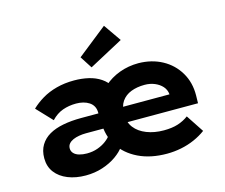

<svg xmlns="http://www.w3.org/2000/svg" viewBox="-111 -955 1310 1117"><g transform="rotate(-15 543.5 -397.0)"><path d="M275 10Q215 10 167.5 -9Q120 -28 93 -63.5Q66 -99 66 -149Q66 -195 86 -228Q106 -261 141 -281Q176 -301 225 -310.5Q274 -320 333 -320H875L866 -301V-322Q863 -349 845.5 -368.5Q828 -388 800.5 -399.5Q773 -411 740 -411Q694 -411 658 -397Q622 -383 601.5 -353.5Q581 -324 581 -275Q581 -228 606.5 -195Q632 -162 678 -144Q724 -126 781 -126Q831 -126 866.5 -137.5Q902 -149 930 -170L1000 -64Q969 -41 930.5 -24Q892 -7 849.5 1.5Q807 10 764 10Q665 10 592 -25.5Q519 -61 480 -122.5Q441 -184 441 -263Q441 -326 464 -377Q487 -428 528 -465Q569 -502 623 -522Q677 -542 738 -542Q818 -541 880.5 -507Q943 -473 979 -412.5Q1015 -352 1014 -274L1013 -227H338Q317 -227 296.5 -223.5Q276 -220 260 -213Q244 -206 234 -194.5Q224 -183 224 -166Q224 -149 235.5 -136.5Q247 -124 268 -118Q289 -112 314 -112Q349 -112 378.5 -122.5Q408 -133 430 -149.5Q452 -166 463 -183L515 -100Q496 -72 460 -46.5Q424 -21 376.5 -5.5Q329 10 275 10ZM438 -248V-324Q438 -346 429.5 -362Q421 -378 405 -388.5Q389 -399 369 -404Q349 -409 327 -409Q283 -409 245.5 -395.5Q208 -382 177 -349L89 -442Q118 -470 156.5 -493Q195 -516 244 -529Q293 -542 350 -542Q396 -542 437 -532.5Q478 -523 510 -501.5Q542 -480 560.5 -447Q579 -414 579 -367V-251ZM469 -589 422 -662 601 -804 674 -699Z"/></g></svg>

Font: Lexend Exa
Style: Bold
Weight: 700
Designer: Bonnie Shaver-Troup, Thomas Jockin
Foundry: Lexend
Version: Version 1.007